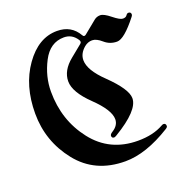

<svg xmlns="http://www.w3.org/2000/svg" viewBox="-132 -835 930 974"><g transform="rotate(-20 333.0 -348.0)"><path d="M279.8 -718.3Q356.9 -718.3 393.6 -653.8Q397.5 -647 402.1 -647Q406.7 -647 411.1 -650.4L480.5 -707Q494.1 -718.3 513.2 -718.3Q532.2 -718.3 566.7 -690.4Q601.1 -662.6 616.7 -662.6Q632.3 -662.6 638.2 -671.4Q645 -681.2 651.4 -681.2Q666 -681.2 666 -667.5Q666 -662.6 660.6 -655.8Q587.9 -563 549.3 -563Q510.7 -563 482.4 -587.9Q454.1 -612.8 431.2 -612.8Q408.2 -612.8 389.2 -597.2Q355.5 -568.8 355.5 -532.7Q355.5 -478.5 431.2 -405.8Q523.4 -316.4 523.4 -267.1Q523.4 -201.7 382.8 -117.2Q373 -111.3 369.1 -111.3Q356 -111.3 356 -124.5Q356 -132.8 370.1 -141.6Q405.3 -163.6 405.3 -196.8Q405.3 -246.6 325.9 -323Q246.6 -399.4 246.6 -458Q246.6 -516.6 306.2 -564.9L369.1 -616.2Q374.5 -620.6 374.5 -625.5Q374.5 -630.4 371.6 -635.7Q346.2 -675.8 301.8 -675.8Q226.6 -675.8 186.5 -598.1Q146.5 -520.5 146.5 -439Q146.5 -284.2 236.1 -169.2Q325.7 -54.2 477.5 -54.2Q559.6 -54.2 615.2 -85.9Q622.1 -89.8 626 -89.8Q639.2 -89.8 639.2 -74.7Q639.2 -68.4 628.9 -62Q493.7 22 381.8 22Q218.8 22 126 -95Q33.2 -211.9 33.2 -361.8Q33.2 -511.7 106.2 -615Q179.2 -718.3 279.8 -718.3Z"/></g></svg>

Font: UnifrakturMaguntia16
Style: Book
Weight: 400
Designer: j. 'mach' wust, Gerrit Ansmann, Georg Duffner, based on a font by Peter Wiegel, original typeface by Carl Albert Fahrenw
Version: Version 2017-03-19